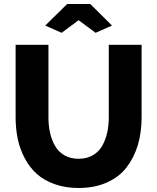

<svg xmlns="http://www.w3.org/2000/svg" viewBox="-20 -934 787 960"><path d="M206.1 -806.2 315.9 -914.1H431.2L540 -806.2L458 -770L373 -833L288.1 -770ZM373 5.9Q306.6 5.9 253.2 -13.2Q199.7 -32.2 163.8 -64.7Q127.9 -97.2 103.8 -142.6Q79.6 -188 68.8 -239Q58.1 -290 58.1 -347.2V-710H222.2V-347.2Q222.2 -304.7 230.5 -268.8Q238.8 -232.9 255.9 -203.4Q272.9 -173.8 303 -157Q333 -140.1 373 -140.1Q413.6 -140.1 443.8 -157.5Q474.1 -174.8 491 -204.8Q507.8 -234.9 515.9 -270.3Q523.9 -305.7 523.9 -347.2V-710H688V-347.2Q688 -272 669.2 -209Q650.4 -146 613 -97.4Q575.7 -48.8 514.4 -21.5Q453.1 5.9 373 5.9Z"/></svg>

Font: Rawline ExtraBold
Style: Regular
Weight: 800
Designer: Matt McInerney, Pablo Impallari, Rodrigo Fuenzalida
Foundry: Matt McInerney, Pablo Impallari, Rodrigo Fuenzalida
Version: Version 4.020;PS 004.020;hotconv 1.0.88;makeotf.lib2.5.64775